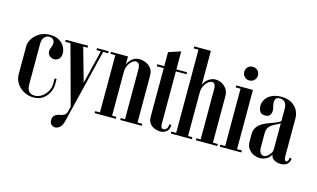

<svg xmlns="http://www.w3.org/2000/svg" viewBox="-101 -1008 2477 1499"><g transform="rotate(15 1137.5 -258.0)"><path d="M38.2 -369.5Q38.2 -395 56.8 -425.8Q75.2 -456.5 110.8 -478.5Q146.2 -500.5 197.5 -500.5Q239.8 -500.5 269 -483.6Q298.2 -466.8 313.4 -440.5Q328.5 -414.2 328.5 -385Q328.5 -354 311.9 -339.4Q295.2 -324.8 275.8 -324.8Q257.8 -324.8 242.4 -334.4Q227 -344 222 -363.2Q217 -382.5 229.8 -411.2Q238.8 -434.2 236.2 -450.6Q233.8 -467 222.6 -475.8Q211.5 -484.5 195 -484.5Q170 -484.5 154 -465.2Q138 -446 138 -416.2V-83.5Q138 -59 145.8 -42.5Q153.5 -26 167 -18.2Q180.5 -10.5 198 -10.5Q232 -10.5 258.9 -29.5Q285.8 -48.5 301.6 -77.5Q317.5 -106.5 317.5 -136.2V-180.8H333.5V-135.2Q333.5 -105.5 318 -72.4Q302.5 -39.2 271.9 -16.9Q241.2 5.5 194.5 5.5Q153.8 5.5 117.8 -13.8Q81.8 -33 60 -65.9Q38.2 -98.8 38.2 -140Z M551 -188.2 503.2 0H495.8L361.2 -495H464ZM484.2 118.2Q475.2 155.5 456.6 171.5Q438 187.5 419.8 187.5Q401.2 187.5 388 174.6Q374.8 161.8 374.8 137.8Q374.8 119 387.8 103.5Q400.8 88 442.5 81Q453 78.2 466.4 70.9Q479.8 63.5 485.8 40L615 -495H633.8ZM370.5 -479H323.2V-495H362.2ZM503.8 -479H463.5L463.2 -495H503.8ZM616.2 -479H575.8V-495H616.5ZM670.2 -479H627.5L632 -495H670.2Z M813.8 -17.5V-359.2Q813.8 -404 828.4 -434.8Q843 -465.5 866.9 -481.8Q890.8 -498 919.5 -498Q941.8 -498 967.9 -488Q994 -478 1012.9 -455.2Q1031.8 -432.5 1031.8 -393.8V0H930.8V-419Q930.8 -446.5 921.8 -459.8Q912.8 -473 897 -473Q883 -473 870.4 -463.8Q857.8 -454.5 847.6 -439.6Q837.5 -424.8 831.9 -407.1Q826.2 -389.5 826.2 -372.2V-17.5ZM728.2 0V-495H826.2V0ZM826.2 0V-16H860.8V0ZM689.2 0V-16H728.2V0ZM689.2 -479V-495H728.2V-479ZM1031.8 0V-16H1070.8V0ZM896.2 0V-16H930.8V0Z M1119.5 -608.2 1217.5 -640.5V-54.5Q1217.5 -34.8 1223.8 -26.1Q1230 -17.5 1241.8 -17.5Q1252.8 -17.5 1263.8 -28.8Q1274.8 -40 1274.8 -65.8H1291.8Q1291.8 -29.2 1270.4 -11.6Q1249 6 1220 6Q1200.8 6 1177.4 -2Q1154 -10 1136.8 -30.1Q1119.5 -50.2 1119.5 -85.2ZM1217.5 -479V-495H1303.8V-479ZM1063.2 -479V-495H1119.5V-479Z M1428 0V-364.5Q1428 -408 1443.8 -437.8Q1459.5 -467.5 1484 -482.8Q1508.5 -498 1534.5 -498Q1557.2 -498 1582 -486.5Q1606.8 -475 1623.9 -451.5Q1641 -428 1641 -393V0H1542V-425.8Q1542 -442 1536 -457.1Q1530 -472.2 1512.8 -472.2Q1496.8 -472.2 1480 -458Q1463.2 -443.8 1451.8 -420.6Q1440.2 -397.5 1440.2 -370.2V0ZM1344.2 0V-704.5H1440.2V0ZM1440.2 0V-16H1475V0ZM1305.2 0V-16H1344.2V0ZM1305.2 -688.5V-704.5H1344.2V-688.5ZM1641 0V-16H1680V0ZM1507.5 0V-16H1542V0Z M1740.2 -495H1836.2V0H1740.2ZM1836.2 0V-16H1875.2V0ZM1701.2 0V-16H1740.2V0ZM1701.2 -479V-495H1740.2V-479ZM1734.2 -614.5Q1734.2 -638 1749.9 -653.6Q1765.5 -669.2 1789.1 -669.2Q1812.8 -669.2 1828.8 -653.6Q1844.8 -638 1844.8 -614.5Q1844.8 -591.1 1828.8 -574.9Q1812.8 -558.8 1789.1 -558.8Q1765.5 -558.8 1749.9 -574.9Q1734.2 -591.1 1734.2 -614.5Z M1924.5 -389.2Q1924.5 -376.8 1928.5 -361.8Q1932.5 -346.8 1944.5 -336.6Q1956.5 -326.5 1979.5 -326.5Q2000.2 -326.5 2011.4 -335.8Q2022.5 -345 2025.9 -358.8Q2029.2 -372.5 2027.6 -387.8Q2026 -403 2021.5 -415Q2018.5 -426.5 2017.8 -443.2Q2017 -460 2025.4 -472.8Q2033.8 -485.5 2058.2 -485.5Q2075 -485.5 2087.2 -478.1Q2099.5 -470.8 2106.6 -456.2Q2113.8 -441.8 2113.8 -420.5V-54.8Q2113.8 -35 2124.6 -21Q2135.5 -7 2153.9 0.2Q2172.2 7.5 2193.8 7.5Q2227 7.5 2246.6 -10Q2266.2 -27.5 2266.2 -57H2250.2Q2250.2 -44.8 2244.9 -33.8Q2239.5 -22.8 2230.8 -22.8Q2223.5 -22.8 2218.9 -32.4Q2214.2 -42 2214.2 -63.2V-368Q2214.2 -400.2 2198.2 -430.8Q2182.2 -461.2 2149.1 -481Q2116 -500.8 2064.8 -500.8Q2020.8 -500.8 1989.1 -485.4Q1957.5 -470 1941 -444.8Q1924.5 -419.5 1924.5 -389.2ZM2113.8 -318Q2101.2 -305.2 2077.2 -296.1Q2053.2 -287 2025.6 -277Q1998 -267 1972.6 -252.5Q1947.2 -238 1931.2 -215.4Q1915.2 -192.8 1915.2 -157.8V-101.5Q1915.2 -61 1933.9 -37.8Q1952.5 -14.5 1977.4 -4.5Q2002.2 5.5 2021.8 5.5Q2048.5 5.5 2071.2 -4.9Q2094 -15.2 2108 -36.2Q2122 -57.2 2122 -87L2131 -61.5V-318ZM2113.8 -300V-91Q2113.8 -72.2 2103.2 -55.9Q2092.8 -39.5 2078.2 -29.1Q2063.8 -18.8 2050.2 -18.8Q2041 -18.8 2032 -24.2Q2023 -29.8 2017.5 -42.9Q2012 -56 2012 -77.5V-194Q2012 -216 2020 -231.6Q2028 -247.2 2040.5 -257.4Q2053 -267.5 2067.2 -274.6Q2081.5 -281.8 2093.6 -287.5Q2105.8 -293.2 2113.8 -300Z"/></g></svg>

Font: Emberly Black
Style: Regular
Weight: 900
Designer: Rajesh Rajput
Foundry: Rajesh Rajput
Version: Version 1.000